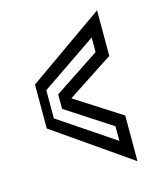

<svg xmlns="http://www.w3.org/2000/svg" viewBox="-94 -661 602 730"><g transform="rotate(-15 206.5 -296.0)"><path d="M357 1 56 -208.5V-381.5L357 -593V-413.5L176 -295L357 -179ZM310.5 -91.5V-149L131.5 -265.5V-322.5L310.5 -441V-498.5L92 -349.5V-238.5Z"/></g></svg>

Font: Tourney Thin Medium
Style: Regular
Weight: 500
Version: Version 1.015